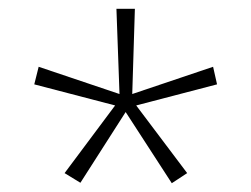

<svg xmlns="http://www.w3.org/2000/svg" viewBox="-20 -765 571 437"><path d="M127 -371 163 -349 266 -510 371 -348 406 -371 290 -525 474 -573 465 -613 281 -551 287 -745H245L252 -551L68 -613L58 -573L242 -525Z"/></svg>

Font: Noto Sans Gurmukhi Condensed ExtraLight
Style: Regular
Weight: 200
Width: 3
Designer: Jelle Bosma - Monotype Design Team
Foundry: Monotype Imaging Inc.
Version: Version 2.004